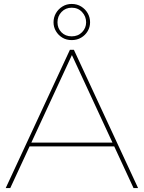

<svg xmlns="http://www.w3.org/2000/svg" viewBox="-20 -952 728 972"><path d="M9 0 334 -700H354L679 0H656L339 -684H349L32 0ZM116 -211 126 -230H561L571 -211ZM343 -749Q316 -749 295.5 -761.5Q275 -774 263 -794.5Q251 -815 251 -839Q251 -864 263 -885Q275 -906 296 -919Q317 -932 343 -932Q370 -932 391 -919Q412 -906 424 -885Q436 -864 436 -839Q436 -815 424 -794.5Q412 -774 391 -761.5Q370 -749 343 -749ZM343 -768Q375 -768 395.5 -789Q416 -810 416 -839Q416 -869 395.5 -891Q375 -913 343 -913Q312 -913 291.5 -891.5Q271 -870 271 -839Q271 -809 291 -788.5Q311 -768 343 -768Z"/></svg>

Font: Montserrat Thin
Style: Regular
Weight: 100
Designer: Julieta Ulanovsky
Foundry: Julieta Ulanovsky
Version: Version 9.000